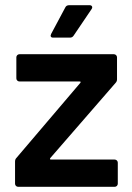

<svg xmlns="http://www.w3.org/2000/svg" viewBox="-20 -720 507 740"><path d="M43 -111 289 -400Q294 -406 286 -406H55Q50 -406 46.5 -409.5Q43 -413 43 -418V-499Q43 -504 46.5 -507.5Q50 -511 55 -511H419Q424 -511 427.5 -507.5Q431 -504 431 -499V-414Q431 -406 425 -400L174 -111Q170 -105 177 -105H422Q427 -105 430.5 -101.5Q434 -98 434 -93V-12Q434 -7 430.5 -3.5Q427 0 422 0H50Q45 0 41.5 -3.5Q38 -7 38 -12V-97Q38 -106 43 -111ZM247 -700H325Q332 -700 334.5 -695.5Q337 -691 333 -685L264 -583Q259 -575 250 -575H185Q178 -575 176 -579Q174 -583 177 -589L232 -692Q236 -700 247 -700Z"/></svg>

Font: Barlow SemiBold
Style: Regular
Weight: 600
Designer: Jeremy Tribby
Foundry: Tribby Type
Version: Version 1.422